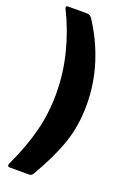

<svg xmlns="http://www.w3.org/2000/svg" viewBox="-171 -797 673 1017"><g transform="rotate(20 166.0 -288.5)"><path d="M132 -742Q149 -742 160 -728Q225 -630 261 -517.5Q297 -405 297 -285Q297 -166 262.5 -67Q228 32 158 152Q153 159 148.5 162Q144 165 137 165H28Q19 165 16.5 159.5Q14 154 17 148Q72 31 98.5 -72Q125 -175 125 -284Q125 -400 96.5 -512.5Q68 -625 17 -727Q15 -731 15 -733Q15 -742 27 -742Z"/></g></svg>

Font: Libre Franklin Black
Style: Regular
Weight: 900
Designer: Pablo Impallari, Rodrigo Fuenzalida
Foundry: Impallari Type
Version: Version 1.002; ttfautohint (v1.5)